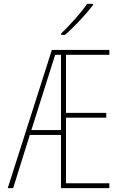

<svg xmlns="http://www.w3.org/2000/svg" viewBox="-20 -972 603 992"><path d="M296 -799V-792H316C366 -835 425 -899 460 -945V-952H430C400 -907 341 -842 296 -799ZM20 0H48L134 -275H295V0H545V-25H321V-364H529V-389H321V-689H545V-714H248ZM265 -689H295V-300H142Z"/></svg>

Font: Noto Sans Mono SemiCondensed Thin
Style: Regular
Weight: 100
Width: 4
Designer: Monotype Design Team
Foundry: Monotype Imaging Inc.
Version: Version 2.014